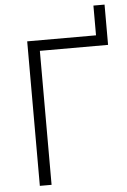

<svg xmlns="http://www.w3.org/2000/svg" viewBox="-58 -903 624 945"><g transform="rotate(-5 254.0 -430.5)"><path d="M495 -861V-662H158V0H100V-714H440V-861Z"/></g></svg>

Font: RS Noto Sans Light
Style: Regular
Weight: 300
Designer: Monotype Design Team
Foundry: Monotype Imaging Inc.
Version: Version 3.10